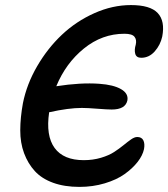

<svg xmlns="http://www.w3.org/2000/svg" viewBox="-20 -731 666 761"><path d="M294.9 9.8Q235.4 9.8 190.4 -6.6Q145.5 -22.9 118.2 -52.7Q90.8 -82.5 75.4 -123.8Q60.1 -165 60.3 -215.1Q60.5 -265.1 70.8 -321.8Q85.9 -397.5 127.2 -468.5Q168.5 -539.6 225.1 -593Q281.7 -646.5 353.8 -678.7Q425.8 -710.9 499 -710.9Q575.7 -710.9 605.2 -679.2Q634.8 -647.5 623 -585.9Q615.7 -552.7 593.3 -527.3Q570.8 -502 540 -502Q520.5 -502 516.1 -517.6Q511.7 -533.2 518.1 -554.2Q522.5 -573.7 512.9 -585.4Q503.4 -597.2 473.1 -597.2Q384.8 -597.2 312.7 -538.8Q240.7 -480.5 203.1 -389.2Q300.3 -404.3 374 -398.9Q429.7 -395 459.7 -377.7Q489.7 -360.4 484.9 -333Q477.1 -296.9 422.9 -296.9Q405.8 -296.9 366.2 -300Q326.7 -303.2 304.2 -303.2Q252 -303.2 174.8 -286.1Q161.1 -192.9 196.5 -144.5Q231.9 -96.2 312 -96.2Q348.6 -96.2 380.4 -105.7Q412.1 -115.2 432.6 -128.7Q453.1 -142.1 469.5 -155.5Q485.8 -168.9 499.5 -178.5Q513.2 -188 523.9 -188Q541.5 -188 548.1 -174.8Q554.7 -161.6 550.8 -140.1Q545.4 -114.7 525.4 -89.1Q505.4 -63.5 473.9 -41Q442.4 -18.6 395.3 -4.4Q348.1 9.8 294.9 9.8Z"/></svg>

Font: Shantell Sans Normal
Style: Italic
Weight: 500
Italic angle: -11.31°
Designer: Stephen Nixon, Anya Danilova, Shantell Martin
Foundry: Arrow Type
Version: Version 1.006;[559af2be0]